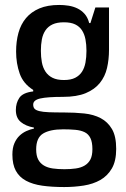

<svg xmlns="http://www.w3.org/2000/svg" viewBox="-20 -530 507 775"><path d="M219 -510Q238 -510 257 -507Q276 -504 292.5 -496Q309 -488 321.5 -474Q334 -460 340 -437H345L365 -500H420V-329Q420 -290 412 -255.5Q404 -221 383 -195Q362 -169 326 -154Q290 -139 234 -139Q171 -139 142.5 -132.5Q114 -126 114 -108Q114 -97 119.5 -91Q125 -85 139 -81.5Q153 -78 177 -77Q201 -76 239 -76Q282 -76 320 -72Q358 -68 386.5 -53Q415 -38 432 -9Q449 20 449 71Q449 120 431.5 150Q414 180 385 196.5Q356 213 318 219Q280 225 239 225Q189 225 150.5 219.5Q112 214 85 199.5Q58 185 44 159.5Q30 134 30 94Q30 67 38 48.5Q46 30 58.5 18Q71 6 86.5 -1Q102 -8 117 -11V-15Q84 -21 64 -37.5Q44 -54 44 -86Q44 -114 58 -135Q72 -156 114 -161V-167Q74 -192 59.5 -233Q45 -274 45 -322Q45 -363 54.5 -397.5Q64 -432 85 -457Q106 -482 139 -496Q172 -510 219 -510ZM238 -207Q266 -207 283.5 -216Q301 -225 311 -240.5Q321 -256 325 -277.5Q329 -299 329 -325Q329 -350 325 -371Q321 -392 311 -407.5Q301 -423 283.5 -431.5Q266 -440 238 -440Q210 -440 192 -431.5Q174 -423 163.5 -407.5Q153 -392 149 -371Q145 -350 145 -325Q145 -300 149 -278.5Q153 -257 163.5 -241Q174 -225 192 -216Q210 -207 238 -207ZM235 -8Q182 -8 154 9Q126 26 126 73Q126 98 134 113.5Q142 129 157 138Q172 147 193 150Q214 153 240 153Q265 153 286 150Q307 147 322 138Q337 129 345 113.5Q353 98 353 72Q353 44 345 27.5Q337 11 321.5 3.5Q306 -4 284 -6Q262 -8 235 -8Z"/></svg>

Font: HermeneusOne
Style: Regular
Weight: 400
Designer: Rodrigo Fuenzalida, Pablo Impallari
Foundry: Pablo Impallari, Rodrigo Fuenzalida
Version: Version 1.000; ttfautohint (v0.8) -G 200 -r 50